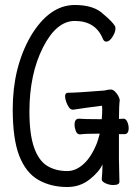

<svg xmlns="http://www.w3.org/2000/svg" viewBox="-20 -733 540 770"><path d="M380 -197H375Q319 -197 301 -194Q289 -194 284 -207.5Q279 -221 279 -233Q279 -257 297 -257Q318 -255 380 -255H388Q390 -275 390 -296L389 -309Q331 -302 273 -293Q263 -293 256.5 -302.5Q250 -312 245.5 -324.5Q241 -337 241 -347Q241 -361 253 -361Q287 -361 399 -370Q414 -374 425 -374Q433 -374 441 -366Q449 -358 454.5 -348Q460 -338 460 -331Q460 -325 459 -321Q458 -318 457 -256Q467 -257 475 -257Q485 -257 490.5 -244.5Q496 -232 496 -219Q496 -195 479 -195H457V-94L459 -4Q459 9 434 9Q418 9 403 2Q388 -5 388 -14Q391 -44 391 -74Q378 -44 339.5 -13.5Q301 17 250 17Q184 17 134 -11.5Q84 -40 57.5 -107.5Q31 -175 31 -295Q31 -461 102 -586Q177 -713 280 -713Q358 -713 396 -675Q431 -646 442 -627L443 -618Q443 -604 431 -585Q419 -566 406 -566Q398 -566 393 -576Q364 -649 280 -649Q206 -649 152 -542Q98 -435 98 -285Q98 -195 116.5 -142Q135 -89 169 -68Q203 -47 250 -47Q284 -47 315.5 -75.5Q347 -104 369 -160Q375 -177 380 -197Z"/></svg>

Font: Moon Stars Kai HW
Style: Regular
Weight: 400
Designer: GuiWonder
Version: Version 1.101